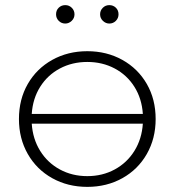

<svg xmlns="http://www.w3.org/2000/svg" viewBox="-20 -726 683 750"><path d="M588 -261Q588 -185 553.5 -124.5Q519 -64 458 -30Q397 4 321 4Q245 4 184 -30Q123 -64 88.5 -124.5Q54 -185 54 -261Q54 -338 88.5 -398Q123 -458 184 -492Q245 -526 321 -526Q397 -526 458 -492Q519 -458 553.5 -398Q588 -338 588 -261ZM104 -281H538Q534 -341 505 -387Q476 -433 428 -458.5Q380 -484 321 -484Q262 -484 214 -458.5Q166 -433 137 -387Q108 -341 104 -281ZM538 -243H104Q108 -183 137 -136.5Q166 -90 214 -64Q262 -38 321 -38Q380 -38 428 -64Q476 -90 505 -136.5Q534 -183 538 -243ZM199 -670Q199 -686 209.5 -696Q220 -706 235 -706Q250 -706 260.5 -695.5Q271 -685 271 -670Q271 -655 260 -644.5Q249 -634 235 -634Q220 -634 209.5 -644.5Q199 -655 199 -670ZM371 -670Q371 -685 381.5 -695.5Q392 -706 407 -706Q422 -706 432.5 -696Q443 -686 443 -670Q443 -655 432.5 -644.5Q422 -634 407 -634Q393 -634 382 -644.5Q371 -655 371 -670Z"/></svg>

Font: Montserrat Alternates Light
Style: Regular
Weight: 300
Designer: Julieta Ulanovsky
Foundry: Julieta Ulanovsky
Version: Version 7.200